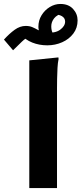

<svg xmlns="http://www.w3.org/2000/svg" viewBox="-62 -950 412 970"><path d="M86 -645 233 -660 234 -652Q230 -634 228.5 -607Q227 -580 226.5 -552Q226 -524 226 -504V0H86ZM4 -696 -42 -750Q-15 -780 12 -799.5Q39 -819 68 -819Q87 -819 101 -813Q115 -807 127.5 -800Q140 -793 153 -790L149 -763Q144 -774 138 -787Q132 -800 132 -815Q132 -847 148 -873Q164 -899 189.5 -914.5Q215 -930 243 -930Q284 -930 307 -905Q330 -880 330 -847Q330 -809 308.5 -780.5Q287 -752 252 -736.5Q217 -721 177 -721Q136 -721 101 -735Q66 -749 43 -776L97 -770Q69 -760 48.5 -739.5Q28 -719 4 -696ZM227 -758 170 -786Q216 -781 241.5 -799.5Q267 -818 267 -841Q267 -859 250.5 -868.5Q234 -878 212 -876L258 -884Q226 -876 211.5 -857.5Q197 -839 197 -817Q197 -796 205 -781.5Q213 -767 227 -758Z"/></svg>

Font: Kufam SemiBold
Style: Italic
Weight: 600
Italic angle: -11°
Designer: Artur Schmal
Foundry: Original Type
Version: Version 1.301; ttfautohint (v1.8.3)